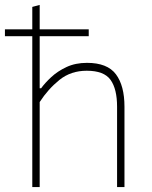

<svg xmlns="http://www.w3.org/2000/svg" viewBox="-26 -759 615 779"><path d="M105 0V-612H-6V-640H105V-731L135 -739V-640H334V-612H135V-401H141Q156 -422 181.8 -446Q207.5 -470 243.8 -487Q280 -504 327 -504Q409.5 -504 444.2 -457.8Q479 -411.5 479 -326V0H449V-326Q449 -398 422.5 -435Q396 -472 326 -472Q261.5 -472 215.2 -434.8Q169 -397.5 135 -345V0Z"/></svg>

Font: Heraclito Thin
Style: Regular
Weight: 100
Designer: Kostas Bartsokas (font) & Cristiano Sobral (main changes)
Foundry: Kostas Bartsokas (font) & Cristiano Sobral (main changes)
Version: Version 1.00;July 8, 2020;FontCreator 13.0.0.2655 64-bit